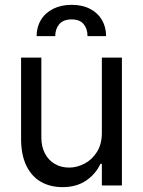

<svg xmlns="http://www.w3.org/2000/svg" viewBox="-20 -769 593 796"><path d="M402.3 -530.3H485.4V0H402.3V-89.8H396.5Q376 -46.4 336.2 -19.8Q296.4 6.8 239.3 6.8Q188 6.8 149.4 -15.4Q110.8 -37.6 89.1 -82.5Q67.4 -127.4 67.4 -193.4V-530.3H151.4V-199.2Q151.4 -161.6 166 -133.3Q180.7 -105 206.8 -89.6Q232.9 -74.2 266.6 -74.2Q298.3 -74.2 329.8 -90.3Q361.3 -106.4 381.8 -138.9Q402.3 -171.4 402.3 -217.8ZM277.3 -749Q320.8 -749 353 -732.4Q385.3 -715.8 402.6 -686.3Q419.9 -656.7 419.9 -619.1H342.8Q342.8 -649.9 326.7 -669.2Q310.5 -688.5 277.3 -688.5Q242.2 -688.5 225.6 -668.7Q209 -648.9 209 -619.1H131.8Q131.8 -656.7 149.7 -686.3Q167.5 -715.8 200.4 -732.4Q233.4 -749 277.3 -749Z"/></svg>

Font: Pretendard GOV
Style: Regular
Weight: 400
Designer: Base glyphs from Inter by Rasmus Andersson; Hangeul glyphs from Noto Sans CJK(Source Han Sans) by Jang Soo-young and Kan
Foundry: Kil Hyung-jin
Version: Version 1.309